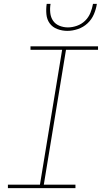

<svg xmlns="http://www.w3.org/2000/svg" viewBox="-20 -975 540 995"><path d="M21 0V-18H187L302 -717H138V-735H488V-717H322L207 -18H371V0ZM329 -815Q302 -815 277 -824.5Q252 -834 237.5 -854Q223 -874 220.5 -901Q218 -928 222 -955H242Q238 -932 240.5 -908.5Q243 -885 255 -867.5Q267 -850 288 -841.5Q309 -833 332 -833Q355 -833 379 -841.5Q403 -850 421 -867.5Q439 -885 448.5 -908.5Q458 -932 462 -955H482Q478 -928 466.5 -901Q455 -874 433.5 -854Q412 -834 384 -824.5Q356 -815 329 -815Z"/></svg>

Font: Iosevka Curly Thin
Style: Italic
Weight: 100
Italic angle: -9°
Monospace: yes
Designer: Belleve Invis
Foundry: Belleve Invis
Version: Version 22.1.2; ttfautohint (v1.8.4)